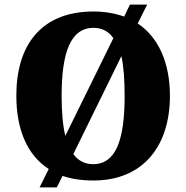

<svg xmlns="http://www.w3.org/2000/svg" viewBox="-20 -775 810 835"><path d="M192 -40 152 40H227L252 -10C291 3 335 10 386 10C600 10 719 -137 719 -358C719 -501 670 -612 579 -673L620 -755H545L520 -703C480 -717 436 -725 387 -725C160 -725 51 -580 51 -359C51 -214 97 -101 192 -40ZM473 -609 264 -184C253 -230 248 -289 248 -358C248 -545 286 -654 387 -654C424 -654 453 -638 473 -609ZM385 -61C348 -61 319 -77 299 -105L508 -531C518 -485 522 -426 522 -358C522 -171 486 -61 385 -61Z"/></svg>

Font: Noto Serif Tamil SemiCondensed Black
Style: Regular
Weight: 900
Width: 4
Designer: Indian Type Foundry, Tom Grace, and the Monotype Design Team
Foundry: Monotype Imaging Inc.
Version: Version 2.004